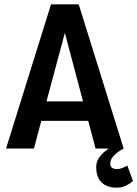

<svg xmlns="http://www.w3.org/2000/svg" viewBox="-20 -687 635 888"><path d="M422 0 388 -128H171L137 0H8L216 -667H344L552 0ZM195 -218H364L280 -535ZM552 0Q552 0 536.5 9Q521 18 505.5 34Q490 50 490 71Q490 83 498.5 89Q507 95 520 95Q536 95 552.5 87Q569 79 569 79L595 150Q582 162 563 171.5Q544 181 520 181Q476 181 450.5 157.5Q425 134 425 85Q425 62 437.5 43.5Q450 25 466.5 12Q483 -1 496 -8.5Q509 -16 509 -16Z"/></svg>

Font: Epunda Sans SemiBold
Style: Regular
Weight: 600
Designer: Simon Atzbach
Foundry: typofactur
Version: Version 2.204; ttfautohint (v1.8.4.7-5d5b)